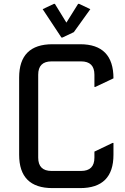

<svg xmlns="http://www.w3.org/2000/svg" viewBox="-20 -964 641 984"><path d="M249 0Q78.1 0 78.1 -170.9V-566.4Q78.1 -737.3 249 -737.3H390.6Q561.5 -737.3 561.5 -562.5L468.8 -518.6H463.9V-581.1Q463.9 -649.4 395.5 -649.4H244.1Q175.8 -649.4 175.8 -581.1V-156.2Q175.8 -87.9 244.1 -87.9H395.5Q463.9 -87.9 463.9 -156.2V-187L556.6 -231.4H561.5V-170.9Q561.5 0 390.6 0ZM256.3 -944.3H261.2L320.3 -848.1L380.4 -944.3H385.3L442.9 -917L358.4 -799.3L299.8 -771.5H294.9L198.7 -917Z"/></svg>

Font: Nova Square
Style: Book
Weight: 400
Designer: Wojciech Kalinowski "wmk69" (wmk69@o2.pl)
Foundry: Wojciech Kalinowski "wmk69" (wmk69@o2.pl)
Version: Version 3.1.0; 2021-05-23